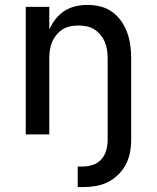

<svg xmlns="http://www.w3.org/2000/svg" viewBox="-20 -548 640 783"><path d="M297 215V131H319Q340 131 360 124Q380 117 394 101Q408 85 413.5 64Q419 43 419 22V-310Q419 -327 416.5 -344Q414 -361 407.5 -376.5Q401 -392 390 -405.5Q379 -419 365 -428Q351 -437 334 -440.5Q317 -444 300 -444Q283 -444 266 -440.5Q249 -437 235 -428Q221 -419 210 -405.5Q199 -392 192.5 -376.5Q186 -361 183.5 -344Q181 -327 181 -310V0H85V-520H181V-428Q191 -450 206.5 -470Q222 -490 243 -503.5Q264 -517 288.5 -522.5Q313 -528 337 -528Q364 -528 390 -521.5Q416 -515 437.5 -499.5Q459 -484 474.5 -462Q490 -440 499 -414.5Q508 -389 511.5 -363Q515 -337 515 -310V22Q515 48 510 74Q505 100 493 123Q481 146 462 164.5Q443 183 420 194.5Q397 206 371 210.5Q345 215 319 215Z"/></svg>

Font: Iosevka Fixed Curly Md Ex
Style: Regular
Weight: 500
Width: 7
Monospace: yes
Designer: Belleve Invis
Foundry: Belleve Invis
Version: Version 30.1.2